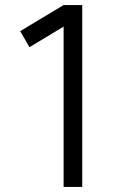

<svg xmlns="http://www.w3.org/2000/svg" viewBox="-20 -740 466 760"><path d="M231.8 0V-634.7L96.5 -553.2L60 -616.7L231.8 -720H305.5V0Z"/></svg>

Font: Vela Sans GX ExtLt
Style: Regular
Weight: 200
Designer: Principal design: Mikhail Sharanda - project Manrope.
Design modification: Ravid Balaliev
Foundry: Mikhail Sharanda
Version: Version 1.001